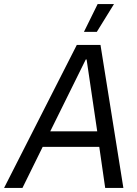

<svg xmlns="http://www.w3.org/2000/svg" viewBox="-60 -920 673 940"><path d="M-40 0H50L149 -201H426L455 0H544L432 -700H316ZM498 -900H418L351 -764H414ZM186 -277 360 -629H364L416 -277Z"/></svg>

Font: Fixel Text 20240404
Style: Italic
Weight: 400
Width: 4
Italic angle: -10°
Designer: AlfaBravo + MacPaw
Foundry: Kyrylo Tkachov, Marchela Mozhyna, Serhii Makarenko, Maria Weinstein, Zakhar Kryvoshyya
Version: Version 1.211;Glyphs 3.2 (3225)